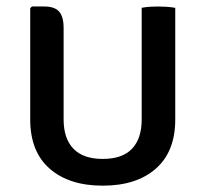

<svg xmlns="http://www.w3.org/2000/svg" viewBox="-20 -570 645 603"><path d="M530.4 -194.6Q530.4 -94 469.6 -40.5Q408.8 13.1 302.6 13.1Q196.8 13.1 135.8 -40.5Q74.9 -94 74.9 -194.6V-544.2L80.2 -549.6H119.5Q151.5 -549.6 165.6 -533.7Q179.8 -517.8 179.8 -482.2V-194.8Q179.8 -135.1 210.5 -103Q241.3 -70.9 302.6 -70.9Q364.5 -70.9 394.8 -103Q425 -135.1 425 -194.8V-545.5Q437 -547.9 450.7 -548.8Q464.5 -549.6 476.1 -549.6Q487.5 -549.6 502.9 -548.7Q518.2 -547.7 530.4 -545.4Z"/></svg>

Font: Signika SC
Style: Regular
Weight: 300
Designer: Anna Giedryś
Foundry: Anna Giedryś
Version: Version 2.000